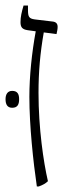

<svg xmlns="http://www.w3.org/2000/svg" viewBox="-27 -667 266 693"><path d="M106 6H113C127 1 138 -5 146 -13C130 -82 112 -204 112 -332C112 -408 118 -476 131 -550L177 -544C179 -554 181 -561 181 -570C181 -581 176 -587 165 -589L98 -597C78 -600 74 -606 74 -631V-647H58C51 -623 47 -606 47 -587C47 -569 53 -561 73 -558L102 -554C88 -478 79 -392 79 -317C79 -214 93 -82 106 6ZM-7 -309C-7 -291 -1 -278 17 -278C37 -278 42 -291 42 -309C42 -326 37 -339 17 -339C0 -339 -7 -326 -7 -309Z"/></svg>

Font: Noto Serif Hebrew SemiCondensed ExtraLight
Style: Regular
Weight: 200
Width: 4
Designer: Monotype Design Team
Foundry: Monotype Imaging Inc.
Version: Version 2.004